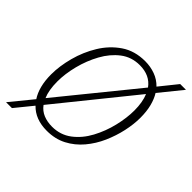

<svg xmlns="http://www.w3.org/2000/svg" viewBox="-184 -717 898 898"><g transform="rotate(45 265.0 -268.0)"><path d="M-12 50 78 -60Q62 -84 53.5 -117Q45 -150 45 -191Q45 -246 61.5 -308Q78 -370 111 -424Q144 -478 194 -512Q244 -546 313 -546Q348 -546 379.5 -534.5Q411 -523 434 -499L504 -586H542L452 -475Q467 -451 475.5 -418Q484 -385 484 -342Q484 -300 473.5 -252Q463 -204 442.5 -157.5Q422 -111 390 -73Q358 -35 315 -12.5Q272 10 217 10Q141 10 97 -36L27 50ZM89 -188Q89 -131 105 -94L409 -468Q375 -515 308 -515Q254 -515 213.5 -484Q173 -453 145.5 -403Q118 -353 103.5 -296Q89 -239 89 -188ZM221 -21Q276 -21 317.5 -52.5Q359 -84 386 -134.5Q413 -185 426.5 -241.5Q440 -298 440 -347Q440 -402 424 -440L121 -65Q138 -42 163.5 -31.5Q189 -21 221 -21Z"/></g></svg>

Font: Noto Serif ExtraLight
Style: Italic
Weight: 200
Italic angle: -12°
Designer: Monotype Design Team
Foundry: Monotype Imaging Inc.
Version: Version 2.014; ttfautohint (v1.8.4.7-5d5b)